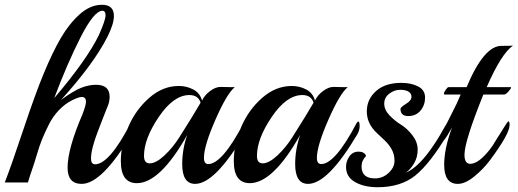

<svg xmlns="http://www.w3.org/2000/svg" viewBox="-40 -764 2168 804"><path d="M510 -201Q387 6 302 6Q243 6 243 -62Q243 -141 306 -287Q320 -324 320 -338Q320 -358 302 -358Q290 -358 261.5 -344Q233 -330 207 -303Q181 -276 163.5 -240.5Q146 -205 135.5 -179Q125 -153 114 -115.5Q103 -78 94.5 -54.5Q86 -31 77 0H-20Q7 -69 57.5 -220.5Q108 -372 144 -458.5Q180 -545 214.5 -604.5Q249 -664 293.5 -704Q338 -744 387.5 -744Q437 -744 437 -697Q437 -664 410 -610Q352 -496 216 -346Q270 -385 301.5 -397Q333 -409 362 -409Q419 -409 419 -359Q419 -339 412 -322Q405 -305 396.5 -283Q388 -261 382.5 -247Q377 -233 368 -209Q359 -185 354 -168Q341 -126 341 -101Q341 -76 358 -76Q418 -76 508 -250Q511 -257 515.5 -257Q520 -257 520 -238.5Q520 -220 510 -201ZM389 -719Q354 -719 297.5 -608Q241 -497 187 -353Q324 -514 374 -617Q402 -680 402 -699.5Q402 -719 389 -719Z M883 -400 933 -399H943Q910 -372 862 -262.5Q814 -153 814 -103Q814 -77 832 -77Q890 -77 980 -248Q984 -255 987 -255Q993 -255 993 -236.5Q993 -218 983 -201Q860 6 777 6Q723 6 723 -77Q723 -139 744 -199Q630 3 533 3Q466 3 466 -89Q466 -159 496.5 -231Q527 -303 584 -353.5Q641 -404 709 -404Q741 -404 769 -389.5Q797 -375 806 -343Q817 -366 840 -383Q863 -400 883 -400ZM800 -334Q790 -366 753 -366Q687 -366 625 -274.5Q563 -183 563 -111Q563 -80 587 -80Q613 -80 648 -112.5Q683 -145 711 -189Q773 -287 800 -334Z M1356 -400 1406 -399H1416Q1383 -372 1335 -262.5Q1287 -153 1287 -103Q1287 -77 1305 -77Q1363 -77 1453 -248Q1457 -255 1460 -255Q1466 -255 1466 -236.5Q1466 -218 1456 -201Q1333 6 1250 6Q1196 6 1196 -77Q1196 -139 1217 -199Q1103 3 1006 3Q939 3 939 -89Q939 -159 969.5 -231Q1000 -303 1057 -353.5Q1114 -404 1182 -404Q1214 -404 1242 -389.5Q1270 -375 1279 -343Q1290 -366 1313 -383Q1336 -400 1356 -400ZM1273 -334Q1263 -366 1226 -366Q1160 -366 1098 -274.5Q1036 -183 1036 -111Q1036 -80 1060 -80Q1086 -80 1121 -112.5Q1156 -145 1184 -189Q1246 -287 1273 -334Z M1835 -203Q1760 -78 1699 -29Q1638 20 1541 20Q1485 20 1447 -1.5Q1409 -23 1409 -65Q1409 -89 1423 -109Q1437 -129 1461.5 -129Q1486 -129 1493 -111Q1474 -92 1474 -67Q1474 -17 1530 -17Q1563 -17 1587.5 -40Q1612 -63 1612 -90.5Q1612 -118 1600 -139Q1588 -160 1571 -176Q1554 -192 1537 -208Q1496 -247 1496 -297.5Q1496 -348 1534.5 -382.5Q1573 -417 1640 -417Q1682 -417 1711 -402Q1740 -387 1740 -355.5Q1740 -324 1721 -301Q1702 -278 1669.5 -278Q1637 -278 1637 -308Q1637 -315 1660 -329Q1683 -343 1683 -358Q1683 -373 1670.5 -380.5Q1658 -388 1635 -388Q1612 -388 1590.5 -372Q1569 -356 1569 -330Q1569 -304 1591 -281Q1613 -258 1639 -242Q1665 -226 1687 -197.5Q1709 -169 1709 -137.5Q1709 -106 1694.5 -81Q1680 -56 1660 -41Q1716 -65 1779 -161Q1785 -169 1800 -194Q1835 -257 1839 -257Q1845 -257 1845 -238.5Q1845 -220 1835 -203Z M2108 -573Q2059 -539 1998 -399H2099L2100 -398Q2100 -393 2089 -380.5Q2078 -368 2070 -368H1984Q1905 -172 1905 -116Q1905 -78 1929 -78Q1964 -78 2011 -138Q2022 -151 2040 -182Q2086 -256 2088 -256Q2094 -256 2094 -240Q2093 -202 2011 -92Q1984 -56 1946 -25Q1908 6 1877 6Q1820 6 1820 -74Q1820 -141 1852 -228V-229Q1833 -194 1819.5 -177Q1806 -160 1804 -160Q1800 -160 1800 -172.5Q1800 -185 1813.5 -213Q1827 -241 1850.5 -286Q1874 -331 1889 -368H1822Q1819 -368 1819 -372.5Q1819 -377 1826.5 -388Q1834 -399 1838 -399H1914Q1986 -572 2060 -572Q2103 -572 2108 -573Z"/></svg>

Font: Playball
Style: Regular
Weight: 400
Designer: Robert E. Leuschke
Foundry: Robert E. Leuschke
Version: Version 1.001